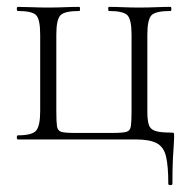

<svg xmlns="http://www.w3.org/2000/svg" viewBox="-20 -406 548 559"><path d="M375 0Q416 0 436.5 11Q457 22 463.5 50Q470 78 470 129Q470 133 476 133Q482 133 482 129Q482 81 483.5 54.5Q485 28 486 14.5Q487 1 487 -8Q487 -17 486 -18.5Q485 -20 477 -20Q446 -20 431.5 -25Q417 -30 413 -43.5Q409 -57 409 -81V-305Q409 -349 421 -361.5Q433 -374 476 -374Q479 -374 479 -380Q479 -386 476 -386Q457 -386 433.5 -385Q410 -384 385 -384Q361 -384 338.5 -385Q316 -386 297 -386Q295 -386 295 -380Q295 -374 297 -374Q339 -374 351 -361.5Q363 -349 363 -305V-83Q363 -52 361 -38.5Q359 -25 347.5 -22Q336 -19 309 -19H196Q170 -19 159 -22Q148 -25 146 -38Q144 -51 144 -81V-305Q144 -349 156 -361.5Q168 -374 211 -374Q213 -374 213 -380Q213 -386 211 -386Q192 -386 168 -385Q144 -384 119 -384Q96 -384 73 -385Q50 -386 32 -386Q29 -386 29 -380Q29 -374 32 -374Q74 -374 85.5 -361.5Q97 -349 97 -305V-83Q97 -40 85.5 -26Q74 -12 32 -12Q29 -12 29 -6Q29 0 32 0Z"/></svg>

Font: Cormorant Light
Style: Regular
Weight: 300
Designer: Christian Thalmann (Catharsis Fonts)
Foundry: Catharsis Fonts
Version: Version 4.000